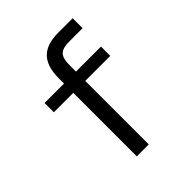

<svg xmlns="http://www.w3.org/2000/svg" viewBox="-209 -890 1020 1020"><g transform="rotate(-45 301.0 -380.0)"><path d="M317.4 0V-477.1H505.4V-546.9H317.4V-595.2Q317.4 -646 336.4 -665.5Q355 -685.1 403.3 -685.1H505.4V-759.8H397.5Q310.1 -759.8 268.8 -717.5Q227.5 -675.3 227.5 -585V-546.9H81.5V-477.1H227.5V0Z"/></g></svg>

Font: Hack Dev
Style: Regular
Weight: 400
Designer: Christopher Simpkins
Foundry: Christopher Simpkins
Version: Version 2.0315